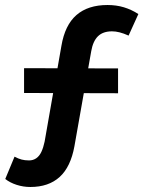

<svg xmlns="http://www.w3.org/2000/svg" viewBox="-20 -715 572 766"><path d="M1 -1 38 -90Q53 -82 66 -78.5Q79 -75 96 -75Q112 -75 124.5 -83.5Q137 -92 145 -109Q153 -126 158 -150L225 -532Q239 -615 285 -655Q331 -695 409 -695Q444 -695 474 -686Q504 -677 532 -659L493 -573Q473 -582 457 -586Q441 -590 427 -590Q391 -590 371 -570.5Q351 -551 344 -511L277 -132Q262 -49 218 -9Q174 31 101 31Q73 31 46.5 22.5Q20 14 1 -1ZM76 -344V-443L451 -442V-343Z"/></svg>

Font: Our Lexend Medium
Style: Regular
Weight: 500
Designer: Bonnie Shaver-Troup, Thomas Jockin
Foundry: Lexend
Version: Version 1.007